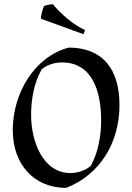

<svg xmlns="http://www.w3.org/2000/svg" viewBox="-20 -897 642 932"><path d="M42 -265C42 -100 144 15 301 15C467 -49 560 -207 560 -387C560 -561 479 -666 313 -666C147 -621 42 -445 42 -265ZM280 -594C427 -594 471 -457 471 -310C471 -240 457 -158 421 -92C395 -69 355 -57 322 -57C190 -57 131 -207 131 -339C131 -411 144 -493 182 -560C208 -583 247 -594 280 -594ZM385 -731 393 -751C336 -776 276 -829 236 -877C224 -876 205 -872 194 -868C187 -856 178 -820 179 -806Z"/></svg>

Font: Almendra
Style: Regular
Weight: 400
Designer: Ana Sanfelippo
Foundry: Ana Sanfelippo
Version: Version 1.003